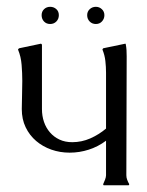

<svg xmlns="http://www.w3.org/2000/svg" viewBox="-20 -552 439 572"><path d="M187.5 -97.2Q158.7 -97.2 133.1 -106.2Q107.4 -115.2 87.6 -132.1Q67.9 -148.9 56.4 -172.9Q44.9 -196.8 44.9 -227.1Q44.9 -248 45.7 -269Q46.4 -290 46.4 -311Q46.4 -334 44.4 -358.6Q42.5 -383.3 33.7 -404.3L34.7 -406.2L37.1 -408.2L102.1 -421.9Q104 -420.9 105 -418.9V-227.1Q105 -206.5 111.1 -188.7Q117.2 -170.9 128.9 -157.5Q140.6 -144 157.2 -136.2Q173.8 -128.4 195.3 -128.4Q223.1 -128.4 248.8 -139.6Q274.4 -150.9 295.9 -168.9V-335.4Q295.9 -353 293.9 -370.4Q292 -387.7 285.2 -404.3Q285.6 -406.2 287.6 -408.2L353.5 -421.9L354.5 -420.9Q356.4 -411.6 356.9 -402.6Q357.4 -393.6 357.4 -383.8Q357.4 -294.9 356.9 -207Q356.4 -119.1 356.4 -29.8Q356.4 -22.9 358.9 -16.4Q361.3 -9.8 364.7 -3.9V-1L362.8 0H289.1L287.6 -1V-3.9Q290 -9.3 293 -16.8Q295.9 -24.4 295.9 -29.8V-132.8Q272.5 -115.2 244.6 -106.2Q216.8 -97.2 187.5 -97.2ZM129.4 -531.7Q140.1 -531.7 147.7 -524.9Q155.3 -518.1 155.3 -506.8Q155.3 -495.6 147.9 -488Q140.6 -480.5 129.4 -480.5Q118.2 -480.5 111.1 -488Q104 -495.6 104 -506.8Q104 -517.6 111.3 -524.7Q118.7 -531.7 129.4 -531.7ZM265.6 -531.7Q275.9 -531.7 283.4 -524.7Q291 -517.6 291 -506.8Q291 -496.1 283.9 -488.3Q276.9 -480.5 265.6 -480.5Q254.4 -480.5 247.1 -488Q239.7 -495.6 239.7 -506.8Q239.7 -517.6 247.3 -524.7Q254.9 -531.7 265.6 -531.7Z"/></svg>

Font: CAT Linz
Style: Regular
Weight: 400
Designer: Peter Wiegel
Foundry: Peter Wiegel
Version: Version 1.08